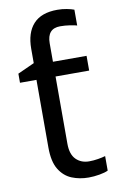

<svg xmlns="http://www.w3.org/2000/svg" viewBox="-88 -814 536 872"><g transform="rotate(-10 180.5 -377.5)"><path d="M240 -765Q263 -765 283.5 -761Q304 -757 317 -752V-679Q308 -682 285.5 -685.5Q263 -689 240 -689Q180 -689 180 -621V-536H335V-468H180V-158Q180 -109 203.5 -85.5Q227 -62 264 -62Q284 -62 305 -65.5Q326 -69 339 -73V-6Q325 1 299 5.5Q273 10 249 10Q207 10 171.5 -4.5Q136 -19 114 -55Q92 -91 92 -156V-468H16V-510L93 -545V-611Q93 -685 129.5 -725Q166 -765 240 -765Z"/></g></svg>

Font: Noto Sans
Style: Regular
Weight: 400
Designer: Monotype Design Team
Foundry: Monotype Imaging Inc.
Version: Version 2.007